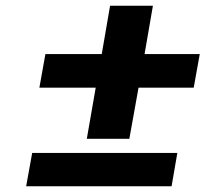

<svg xmlns="http://www.w3.org/2000/svg" viewBox="-20 -648 715 668"><path d="M483 -460 512 -628H363L334 -460H138L117 -343H313L282 -165H430L462 -343H654L675 -460ZM577 0 597 -116H92L71 0Z"/></svg>

Font: Asimov
Style: XWidIt
Weight: 500
Designer: Google
Version: Version 2.000980; 2014